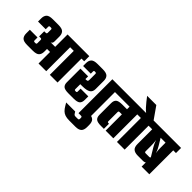

<svg xmlns="http://www.w3.org/2000/svg" viewBox="14 -1776 3000 3000"><g transform="rotate(45 1514.0 -276.0)"><path d="M520 -642H690V0H520ZM320 -368H567V-255H361ZM659 -642H750V-529H659ZM313 -647Q395 -647 424 -616Q453 -585 453 -530V-421Q453 -393 441 -380.5Q429 -368 406 -365V-360Q429 -357 441 -344.5Q453 -332 453 -304V-195Q453 -140 424 -109Q395 -78 313 -78H191Q109 -78 80 -109Q51 -140 51 -195V-277H221V-211Q221 -200 227 -195.5Q233 -191 244 -191H260Q271 -191 277 -195.5Q283 -200 283 -211V-282Q283 -296 277 -301Q271 -306 260 -306H227V-419H260Q271 -419 277 -424Q283 -429 283 -443V-514Q283 -525 277 -529.5Q271 -534 260 -534H244Q233 -534 227 -529.5Q221 -525 221 -514V-458H51V-530Q51 -585 80 -616Q109 -647 191 -647ZM770 -552H940V0H770ZM710 -642H1000V-529H710Z M1040 -406H1210V-123Q1210 -112 1216 -107.5Q1222 -103 1233 -103H1246Q1253 -103 1258 -107.5Q1263 -112 1263 -123V-187H1433V-107Q1433 -52 1404 -26Q1375 0 1293 0H1180Q1098 0 1069 -26Q1040 -52 1040 -107ZM1293 -647Q1375 -647 1404 -616Q1433 -585 1433 -530V-348Q1433 -286 1390.5 -259.5Q1348 -233 1253 -233H1197V-346H1229Q1248 -346 1255.5 -353.5Q1263 -361 1263 -380V-514Q1263 -525 1257 -529.5Q1251 -534 1240 -534H1227Q1220 -534 1215 -529.5Q1210 -525 1210 -514V-465H1040V-530Q1040 -585 1069 -616Q1098 -647 1180 -647ZM1510 -642H1740V-529H1680V0H1510Z M1628 -7Q1693 -7 1726 21.5Q1759 50 1759 120V164Q1759 234 1726 262.5Q1693 291 1628 291H1489Q1434 291 1397.5 278.5Q1361 266 1335 240.5Q1309 215 1286 176L1256 125H1455L1475 156Q1483 169 1493 173.5Q1503 178 1519 178H1558Q1578 178 1583.5 172Q1589 166 1589 147V138Q1589 118 1583.5 112.5Q1578 107 1558 107H1510V-7Z M2173 -552V0H2003V-552ZM1700 -642H2233V-529H1700ZM2016 -472V-359H1953Q1942 -359 1936 -354.5Q1930 -350 1930 -339V-133Q1930 -122 1936 -117.5Q1942 -113 1953 -113H1964V0H1900Q1818 0 1789 -26Q1760 -52 1760 -107V-365Q1760 -420 1789 -446Q1818 -472 1900 -472Z M2253 -552H2423V0H2253ZM2193 -642H2483V-529H2193ZM2280 -843 2423 -639H2259Q2224 -667 2194.5 -698.5Q2165 -730 2135 -768L2077 -843Z M2443 -642H3028V-529H2443ZM2503 -591H2669V-563L2758 -415Q2784 -372 2795.5 -339Q2807 -306 2807 -306Q2807 -306 2802.5 -340Q2798 -374 2798 -427V-591H2968V0H2798V-175L2803 -195L2713 -345Q2688 -388 2676 -421Q2664 -454 2664 -454Q2664 -454 2668.5 -420Q2673 -386 2673 -333V-215Q2673 -201 2679 -196Q2685 -191 2696 -191H2775Q2786 -191 2792 -196Q2798 -201 2798 -215L2812 -148Q2812 -114 2800 -96Q2788 -78 2745 -78H2634Q2570 -78 2536.5 -106.5Q2503 -135 2503 -205Z"/></g></svg>

Font: Teko Light
Style: Bold
Weight: 700
Version: Version 2.000;gftools[0.9.28.dev9+g7d2139d.d20230707]